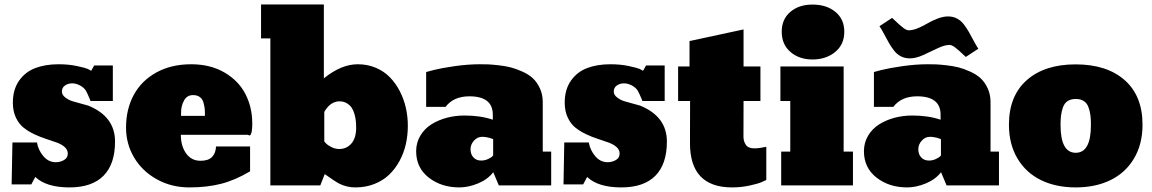

<svg xmlns="http://www.w3.org/2000/svg" viewBox="-20 -816 5069 845"><path d="M378.4 -371.6 374.5 -381.8Q370.1 -392.1 364.7 -403.8Q359.4 -415.5 357.4 -418Q348.1 -431.6 331.1 -440.4Q314 -449.2 297.4 -449.2Q279.3 -449.2 265.9 -439.7Q252.4 -430.2 252.4 -413.1Q252.4 -398.4 267.1 -387.2Q281.7 -376 298.8 -370.6Q315.9 -365.2 338.9 -359.4Q361.8 -353.5 368.7 -351.1Q486.3 -303.2 486.3 -192.9Q486.3 -93.8 435.5 -42.5Q384.8 8.8 285.6 8.8Q184.1 8.8 135.3 -37.1L117.7 -4.4H31.2L34.7 -189H142.6Q148.4 -155.3 170.9 -128.7Q193.4 -102.1 225.6 -102.1Q245.6 -102.1 262 -111.8Q278.3 -121.6 278.3 -140.1Q278.3 -156.7 264.9 -168.7Q251.5 -180.7 230.2 -188.5Q209 -196.3 183.1 -204.6Q157.2 -212.9 131.6 -224.9Q106 -236.8 84.7 -253.4Q63.5 -270 50 -298.3Q36.6 -326.7 36.6 -364.3Q36.6 -421.4 63.5 -460.2Q90.3 -499 134.5 -516.1Q178.7 -533.2 237.8 -533.2Q282.7 -533.2 319.8 -525.1Q356.9 -517.1 366.7 -512.5Q376.5 -507.8 381.3 -504.4L394.5 -527.8H476.6V-371.6Z M813.5 8.8Q734.4 8.8 670.2 -26.9Q606 -62.5 570.3 -122.6Q534.7 -182.6 534.7 -254.4Q534.7 -335 568.4 -397.7Q602.1 -460.4 667.7 -496.8Q733.4 -533.2 821.3 -533.2Q905.3 -533.2 967.3 -497.3Q1029.3 -461.4 1059.8 -402.8Q1090.3 -344.2 1090.3 -271Q1090.3 -254.4 1087.9 -236.3Q1083.5 -222.2 1081.3 -220.5Q1079.1 -218.8 1069.8 -222.7H775.9Q775.9 -173.3 799.1 -140.9Q822.3 -108.4 862.3 -108.4Q897.5 -108.4 913.6 -125.5Q929.7 -142.6 930.7 -171.4H1080.6V-62Q1016.1 -23.4 953.9 -7.3Q891.6 8.8 813.5 8.8ZM776.9 -306.2H881.8Q882.3 -323.2 881.1 -335.9Q879.9 -348.6 875.5 -364.5Q871.1 -380.4 859.4 -388.9Q847.7 -397.5 829.6 -397.5Q803.2 -397.5 790 -373.8Q776.9 -350.1 776.9 -320.3Z M1405.3 -471.2Q1481.9 -533.2 1554.2 -533.2Q1597.7 -533.2 1634.3 -517.6Q1670.9 -502 1696.5 -475.3Q1722.2 -448.7 1740 -413.8Q1757.8 -378.9 1766.4 -340.6Q1774.9 -302.2 1774.9 -262.7Q1774.9 -220.7 1766.1 -181.6Q1757.3 -142.6 1738.5 -107.9Q1719.7 -73.2 1692.9 -47.4Q1666 -21.5 1627.7 -6.3Q1589.4 8.8 1543.9 8.8Q1507.3 8.8 1475.1 -6.8Q1457 -15.6 1409.2 -49.8L1389.6 0H1169.9V-647H1128.9V-796.4H1405.3ZM1407.2 -193.4 1414.6 -185.1Q1422.4 -176.8 1439 -168.5Q1455.6 -160.2 1473.1 -160.2Q1505.4 -160.2 1526.4 -184.3Q1547.4 -208.5 1547.4 -253.4Q1547.4 -268.6 1546.1 -282.5Q1544.9 -296.4 1540.3 -313.2Q1535.6 -330.1 1527.8 -341.8Q1520 -353.5 1506.1 -361.8Q1492.2 -370.1 1473.1 -370.1Q1460.9 -370.1 1449.5 -365Q1438 -359.9 1431.2 -353.8Q1424.3 -347.7 1418 -339.6Q1411.6 -331.5 1409.9 -328.4Q1408.2 -325.2 1407.2 -323.2Z M1811.5 -150.4Q1811.5 -188 1829.8 -218.8Q1848.1 -249.5 1878.4 -268.6Q1908.7 -287.6 1946 -297.6Q1983.4 -307.6 2023.9 -307.6Q2095.2 -307.6 2148.9 -289.1V-311Q2148.9 -392.1 2045.9 -392.1Q1976.1 -392.1 1940.9 -345.7H1855.5V-499L1888.2 -507.8Q1920.9 -516.1 1980 -524.7Q2039.1 -533.2 2091.3 -533.2Q2111.3 -533.2 2127.4 -532.7Q2143.6 -532.2 2174.1 -528.8Q2204.6 -525.4 2228.3 -519.3Q2252 -513.2 2279.5 -500.7Q2307.1 -488.3 2325.4 -471.2Q2343.8 -454.1 2356.2 -427Q2368.7 -399.9 2368.7 -366.2V-148.9H2405.8V0H2175.3L2150.9 -58.1Q2126.5 -26.4 2084 -8.8Q2041.5 8.8 2001.5 8.8Q1922.4 8.8 1866.9 -34.4Q1811.5 -77.6 1811.5 -150.4ZM2050.8 -159.2Q2050.8 -137.2 2063.5 -123.3Q2076.2 -109.4 2097.7 -109.4Q2113.3 -109.4 2127 -115.7Q2140.6 -122.1 2144.5 -125.7Q2148.4 -129.4 2150.4 -131.8V-203.6L2143.6 -206.1Q2136.7 -209 2124.8 -211.4Q2112.8 -213.9 2102.1 -213.9Q2081.1 -213.9 2065.9 -197Q2050.8 -180.2 2050.8 -159.2Z M2807.1 -371.6 2803.2 -381.8Q2798.8 -392.1 2793.5 -403.8Q2788.1 -415.5 2786.1 -418Q2776.9 -431.6 2759.8 -440.4Q2742.7 -449.2 2726.1 -449.2Q2708 -449.2 2694.6 -439.7Q2681.2 -430.2 2681.2 -413.1Q2681.2 -398.4 2695.8 -387.2Q2710.4 -376 2727.5 -370.6Q2744.6 -365.2 2767.6 -359.4Q2790.5 -353.5 2797.4 -351.1Q2915 -303.2 2915 -192.9Q2915 -93.8 2864.3 -42.5Q2813.5 8.8 2714.4 8.8Q2612.8 8.8 2564 -37.1L2546.4 -4.4H2460L2463.4 -189H2571.3Q2577.1 -155.3 2599.6 -128.7Q2622.1 -102.1 2654.3 -102.1Q2674.3 -102.1 2690.7 -111.8Q2707 -121.6 2707 -140.1Q2707 -156.7 2693.6 -168.7Q2680.2 -180.7 2658.9 -188.5Q2637.7 -196.3 2611.8 -204.6Q2585.9 -212.9 2560.3 -224.9Q2534.7 -236.8 2513.4 -253.4Q2492.2 -270 2478.8 -298.3Q2465.3 -326.7 2465.3 -364.3Q2465.3 -421.4 2492.2 -460.2Q2519 -499 2563.2 -516.1Q2607.4 -533.2 2666.5 -533.2Q2711.4 -533.2 2748.5 -525.1Q2785.6 -517.1 2795.4 -512.5Q2805.2 -507.8 2810.1 -504.4L2823.2 -527.8H2905.3V-371.6Z M3352.5 -23.9 3334.5 -15.6Q3316.4 -7.3 3278.8 0.7Q3241.2 8.8 3202.1 8.8Q3015.6 8.8 3016.6 -188L3017.1 -371.6H2964.4V-523.4H3014.6V-635.3L3252.4 -686.5V-523.4H3326.7V-371.6H3252.4L3252 -213.9Q3252 -194.8 3262.2 -179Q3272.5 -163.1 3299.8 -163.1Q3321.8 -163.1 3352.5 -169.9Z M3692.9 -148.9H3733.9V0H3418V-148.9H3458V-371.6H3414.6V-523.4H3692.9ZM3555.7 -554.2Q3497.6 -554.2 3459 -587.2Q3420.4 -620.1 3420.4 -676.3Q3420.4 -731.4 3458.3 -763.7Q3496.1 -795.9 3555.7 -795.9Q3617.7 -795.9 3656.7 -763.7Q3695.8 -731.4 3695.8 -676.3Q3695.8 -620.1 3655.5 -587.2Q3615.2 -554.2 3555.7 -554.2Z M3782.2 -150.4Q3782.2 -188 3800.5 -218.8Q3818.8 -249.5 3849.1 -268.6Q3879.4 -287.6 3916.7 -297.6Q3954.1 -307.6 3994.6 -307.6Q4065.9 -307.6 4119.6 -289.1V-311Q4119.6 -392.1 4016.6 -392.1Q3946.8 -392.1 3911.6 -345.7H3826.2V-499L3858.9 -507.8Q3891.6 -516.1 3950.7 -524.7Q4009.8 -533.2 4062 -533.2Q4082 -533.2 4098.1 -532.7Q4114.3 -532.2 4144.8 -528.8Q4175.3 -525.4 4199 -519.3Q4222.7 -513.2 4250.2 -500.7Q4277.8 -488.3 4296.1 -471.2Q4314.5 -454.1 4326.9 -427Q4339.4 -399.9 4339.4 -366.2V-148.9H4376.5V0H4146L4121.6 -58.1Q4097.2 -26.4 4054.7 -8.8Q4012.2 8.8 3972.2 8.8Q3893.1 8.8 3837.6 -34.4Q3782.2 -77.6 3782.2 -150.4ZM4021.5 -159.2Q4021.5 -137.2 4034.2 -123.3Q4046.9 -109.4 4068.4 -109.4Q4084 -109.4 4097.7 -115.7Q4111.3 -122.1 4115.2 -125.7Q4119.1 -129.4 4121.1 -131.8V-203.6L4114.3 -206.1Q4107.4 -209 4095.5 -211.4Q4083.5 -213.9 4072.8 -213.9Q4051.8 -213.9 4036.6 -197Q4021.5 -180.2 4021.5 -159.2ZM4152.8 -743.7Q4174.3 -743.7 4191.9 -734.4Q4209.5 -725.1 4222.2 -708.3Q4234.9 -691.4 4244.4 -674.8Q4253.9 -658.2 4265.4 -636.2Q4276.9 -614.3 4285.6 -601.6L4230.5 -565.4Q4194.8 -599.6 4181.4 -608.9Q4168 -618.2 4158.7 -618.2Q4136.7 -618.2 4106.4 -603.5Q4076.2 -588.9 4043.7 -574Q4011.2 -559.1 3984.4 -559.1Q3962.4 -559.1 3944.8 -568.1Q3927.2 -577.1 3914.3 -594Q3901.4 -610.8 3892.1 -627.2Q3882.8 -643.6 3871.1 -665.8Q3859.4 -688 3850.6 -700.7L3906.2 -737.3Q3943.4 -701.7 3957 -692.1Q3970.7 -682.6 3979.5 -682.6Q3997.1 -682.6 4020 -692.1Q4043 -701.7 4062 -713.1Q4081.1 -724.6 4106 -734.1Q4130.9 -743.7 4152.8 -743.7Z M4420.4 -267.1Q4420.4 -394 4499 -463.4Q4577.6 -532.7 4713.9 -532.7Q4851.1 -532.7 4929.7 -463.4Q5008.3 -394 5008.3 -267.1Q5008.3 -181.6 4970.9 -118.7Q4933.6 -55.7 4867.4 -23.4Q4801.3 8.8 4714.4 8.8Q4627.4 8.8 4561.3 -23.4Q4495.1 -55.7 4457.8 -118.7Q4420.4 -181.6 4420.4 -267.1ZM4647.5 -266.1Q4647.5 -143.6 4714.4 -143.6Q4781.2 -143.6 4781.2 -266.1Q4781.2 -291 4779.1 -308.3Q4776.9 -325.7 4770.5 -343.8Q4764.2 -361.8 4750 -371.1Q4735.8 -380.4 4714.4 -380.4Q4692.9 -380.4 4678.7 -371.1Q4664.6 -361.8 4658.2 -343.8Q4651.9 -325.7 4649.7 -308.3Q4647.5 -291 4647.5 -266.1Z"/></svg>

Font: Bevan
Style: Regular
Weight: 400
Foundry: vernon adams
Version: Version 1.000